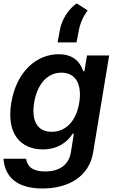

<svg xmlns="http://www.w3.org/2000/svg" viewBox="-20 -863 665 1099"><path d="M222.7 215.9C370.7 215.9 490.4 148.8 513.1 8.9L604.8 -545.5H478L463.1 -455.3H456.3C443.2 -494.7 411.9 -552.6 315.7 -552.6C189.6 -552.6 74.2 -453.8 44.7 -274.9C14.9 -96.6 99.1 -7.8 225.1 -7.8C318.9 -7.8 370.7 -57.9 396.3 -98H402.7L386.4 5.3C374.3 86.3 313.2 118.6 238.6 118.6C166.2 118.6 135.7 89.8 129.6 45.8L0 45.5C7.8 156.2 84.9 215.9 222.7 215.9ZM175.4 -275.2C191.8 -374.3 245.7 -447.1 331.7 -447.1C414.4 -447.1 450.3 -378.6 433.6 -275.2C416.5 -171.2 358 -108.7 275.6 -108.7C190.3 -108.7 159.4 -176.1 175.4 -275.2ZM309.7 -620.4H418L429.7 -680.8C437.9 -731.2 457.7 -771.3 481.9 -803.3L419.4 -843.4C377.8 -816.4 332.7 -755.7 321.7 -686.1Z"/></svg>

Font: Margiela Sans Semi Bold
Style: Italic
Weight: 600
Italic angle: -9.39999°
Designer: Stefan Endress, Andreas Faust
Version: Version 1.100;FEAKit 1.0